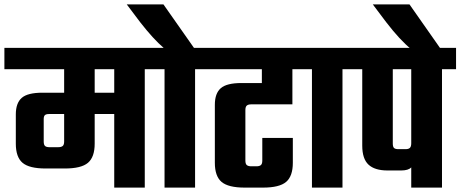

<svg xmlns="http://www.w3.org/2000/svg" viewBox="-40 -854 2096 874"><path d="M684 -636V-539H619V0H480V-335H391V-200Q391 -139 360.5 -113Q330 -87 255 -87H168Q93 -87 62.5 -113Q32 -139 32 -200V-333Q32 -385 59 -408.5Q86 -432 153 -432H252V-539H-20V-636ZM252 -210V-335H184Q170 -335 164.5 -330Q159 -325 159 -312V-210Q159 -195 165 -189.5Q171 -184 185 -184H225Q239 -184 245.5 -189.5Q252 -195 252 -210ZM480 -432V-539H391V-432Z M913 -636V-539H848V0H709V-539H644V-636H705Q658 -676 598 -753L537 -834H704L843 -636Z M1291 -379H1104Q1090 -379 1083.5 -373.5Q1077 -368 1077 -353V-123Q1077 -108 1083.5 -102.5Q1090 -97 1104 -97H1127Q1141 -97 1147.5 -102.5Q1154 -108 1154 -123V-226H1293V-113Q1293 -52 1262.5 -26Q1232 0 1157 0H1074Q999 0 968.5 -26Q938 -52 938 -113V-377Q938 -429 965 -452.5Q992 -476 1059 -476H1152V-539H873V-636H1355V-539H1291Z M1584 -636V-539H1519V0H1380V-539H1315V-636Z M2036 -636V-539H1972V0H1832V-92Q1819 -78 1786 -78H1724Q1666 -78 1637.5 -104.5Q1609 -131 1609 -191V-539H1544V-636ZM1832 -202V-539H1748V-201Q1748 -186 1753.5 -180.5Q1759 -175 1774 -175H1806Q1820 -175 1826 -181Q1832 -187 1832 -202Z M1824 -834 1967 -630H1832Q1781 -671 1718 -753L1657 -834Z"/></svg>

Font: Teko Semibold
Style: Regular
Weight: 600
Designer: Manushi Parikh, Jonny Pinhorn
Foundry: Indian Type Foundry
Version: Version 1.105;PS 1.0;hotconv 1.0.78;makeotf.lib2.5.61930; tt